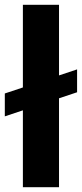

<svg xmlns="http://www.w3.org/2000/svg" viewBox="-40 -777 340 797"><path d="M55 -319 -20 -294V-389L55 -414V-757H205V-464L280 -489V-394L205 -369V0H55Z"/></svg>

Font: BLUETTI 2.0
Style: Bold
Weight: 700
Designer: Stijn de Vries
Foundry: tokotype
Version: Version 2.005;October 31, 2023;FontCreator 14.0.0.2814 64-bi